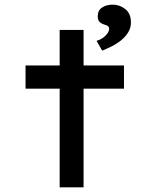

<svg xmlns="http://www.w3.org/2000/svg" viewBox="-20 -807 658 827"><path d="M237 0V-678H340V0ZM90 -425V-525H514V-425ZM420 -589 396 -631Q410 -635 422 -643Q434 -651 442 -662Q450 -673 450 -683Q450 -691 445 -694.5Q440 -698 430 -701Q417 -705 409 -712.5Q401 -720 401 -738Q401 -762 419.5 -774.5Q438 -787 466 -787Q495 -787 519.5 -768Q544 -749 544 -710Q544 -687 532 -667.5Q520 -648 500.5 -632.5Q481 -617 459.5 -606.5Q438 -596 420 -589Z"/></svg>

Font: Lexend Mega
Style: Regular
Weight: 400
Designer: Bonnie Shaver-Troup, Thomas Jockin
Foundry: Lexend
Version: Version 1.007